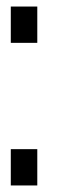

<svg xmlns="http://www.w3.org/2000/svg" viewBox="-20 -567 176 587"><path d="M13 -436H94V-547H13ZM13 0H94V-111H13Z"/></svg>

Font: League Gothic Condensed
Style: Regular
Weight: 400
Width: 3
Designer: Tyler Finck
Foundry: The League of Moveable Type
Version: Version 1.001;PS 001.001;hotconv 1.0.56;makeotf.lib2.0.21325